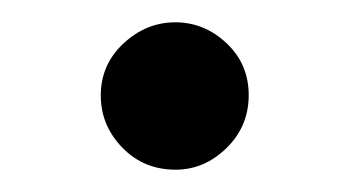

<svg xmlns="http://www.w3.org/2000/svg" viewBox="-20 -336 318 173"><path d="M70.8 -250Q70.8 -277.8 91.3 -296.9Q111.8 -315.9 137.9 -315.9Q164.1 -315.9 184.1 -297.1Q204.1 -278.3 204.1 -250.2Q204.1 -222.2 184.1 -202.6Q164.1 -183.1 138.2 -183.1Q109.4 -183.1 90.1 -203.1Q70.8 -223.1 70.8 -250Z"/></svg>

Font: CMU Concrete
Style: Bold
Weight: 700
Version: Version 0.7.0